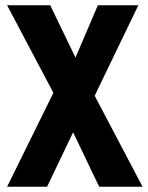

<svg xmlns="http://www.w3.org/2000/svg" viewBox="-20 -710 562 730"><path d="M7 0 183 -357 7 -690H171L267 -491L352 -690H506L340 -346L522 0H357L258 -207L159 0Z"/></svg>

Font: Radio Canada Condensed
Style: Bold
Weight: 700
Width: 3
Designer: Charles Daoud, Etienne Aubert Bonn, Alexandre Saumier Demers, Jacques Le Bailly
Foundry: Radio-Canada
Version: Version 2.104; ttfautohint (v1.8.4.7-5d5b);gftools[0.9.28.de